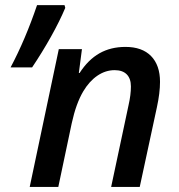

<svg xmlns="http://www.w3.org/2000/svg" viewBox="-20 -734 702 754"><path d="M210.9 -541H301.8L289.6 -447.3H292.5Q326.2 -499.5 370.6 -524.7Q415 -549.8 472.7 -549.8Q538.1 -549.8 573.2 -513.9Q608.4 -478 608.4 -412.6Q608.4 -369.1 596.2 -313L528.8 0H416.5L484.9 -321.3Q494.1 -361.8 494.1 -394.5Q494.1 -425.3 477.8 -441.9Q461.4 -458.5 430.2 -458.5Q394.5 -458.5 362.5 -436.8Q330.6 -415 307.1 -375.5Q278.8 -328.1 261.7 -250L209 0H96.7ZM125.5 -713.9H233.4L236.3 -703.1Q214.8 -651.9 180.4 -590.3Q146 -528.8 106 -469.2H21.5Q79.6 -578.6 125.5 -713.9Z"/></svg>

Font: Viking Open Sans Light
Style: Bold Italic
Weight: 600
Italic angle: -12°
Foundry: Ascender Corporation
Version: Version 2.000